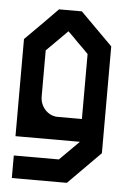

<svg xmlns="http://www.w3.org/2000/svg" viewBox="-48 -508 455 696"><g transform="rotate(5 179.5 -160.0)"><path d="M338.9 34.2Q299.8 73.2 221.7 152.3L219.7 151.4V152.3H21.5V70.3H185.5L255.9 0H21.5V-353.5L80.1 -412.1L138.7 -471.7H221.7L280.3 -413.1L338.9 -354.5ZM103.5 -319.3V-152.3Q103.5 -124 122.1 -103.5Q140.6 -84 166 -83H255.9V-319.3Q237.3 -338.9 217.8 -357.4Q199.2 -377 179.7 -395.5Z"/></g></svg>

Font: mr_KirucoupageG
Style: Regular
Weight: 400
Designer: Jan Henkel
Version: Version 1.00 May 25, 2020, initial release